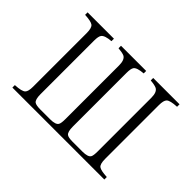

<svg xmlns="http://www.w3.org/2000/svg" viewBox="-128 -1030 1256 1256"><g transform="rotate(45 500.0 -402.0)"><path d="M74.2 -750H317.9V-727.1Q259.3 -722.7 245.1 -702.1Q234.9 -687.5 234.9 -649.9V-153.8Q234.9 -104.5 252 -91.8Q266.1 -82 306.2 -82H395Q448.2 -82 458.5 -104Q465.3 -116.7 465.3 -153.8V-649.9Q465.3 -702.1 439.5 -715.8Q421.4 -724.1 383.3 -727.1V-750H616.2V-727.1Q557.6 -722.7 543.9 -703.1Q534.2 -688.5 534.2 -649.9V-153.8Q534.2 -104.5 551.3 -91.8Q564 -82 604 -82H693.4Q746.6 -82 757.3 -103Q764.2 -115.7 764.2 -153.8V-649.9Q764.2 -702.6 737.3 -715.8Q719.2 -724.1 681.2 -727.1V-750H924.8V-727.1Q862.8 -724.1 847.2 -708Q833 -693.8 833 -649.9V-153.8Q833 -105.5 850.1 -92.8Q867.2 -80.1 924.8 -77.1V-54.2H74.2V-77.1Q136.2 -80.1 151.9 -96.2Q166 -109.9 166 -153.8V-649.9Q166 -697.3 148.9 -710.9Q131.8 -724.1 74.2 -727.1Z"/></g></svg>

Font: I.Ming
Style: Regular
Weight: 400
Designer: Ichiten Fonts Project
Version: Version 5.10 Mar 24, 2018